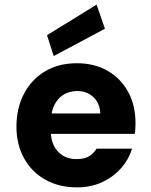

<svg xmlns="http://www.w3.org/2000/svg" viewBox="-20 -797 651 829"><path d="M312 12Q235 12 176 -21Q117 -54 84 -113.5Q51 -173 51 -250Q51 -330 83.5 -392Q116 -454 174.5 -489Q233 -524 312 -524Q388 -524 445 -491Q502 -458 533.5 -400Q565 -342 565 -267Q565 -257 564.5 -244.5Q564 -232 562 -219H158V-307H413Q411 -352 383 -378Q355 -404 313 -404Q281 -404 255 -388.5Q229 -373 214 -342Q199 -311 199 -263V-234Q199 -197 212 -169.5Q225 -142 250 -126Q275 -110 310 -110Q345 -110 365 -122.5Q385 -135 397 -155H550Q536 -108 502 -70Q468 -32 420 -10Q372 12 312 12ZM212 -555 183 -645 397 -777 433 -673Z"/></svg>

Font: DM Sans 12pt Black
Style: Regular
Weight: 900
Version: Version 4.004;gftools[0.9.30]